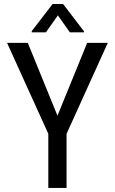

<svg xmlns="http://www.w3.org/2000/svg" viewBox="-20 -921 564 941"><path d="M261.7 -354 116.2 -710.9H14.6L216.8 -265.1V0H306.2V-265.1L508.3 -710.9H407.2ZM391.6 -767.6 289.1 -901.4H237.8L135.7 -768.6V-762.7H205.1L263.7 -845.7L322.3 -762.7H391.6Z"/></svg>

Font: Roboto Condensed
Style: Regular
Weight: 400
Designer: Google
Version: Version 2.134; 2016